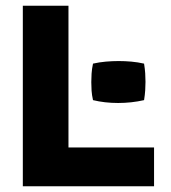

<svg xmlns="http://www.w3.org/2000/svg" viewBox="-20 -662 600 673"><path d="M520 -145V-9H60V-642H220V-145ZM485 -439Q488 -420 489 -405Q490 -390 490 -375Q490 -361 489 -345.5Q488 -330 485 -311Q463 -306 440 -303.5Q417 -301 394 -301Q347 -301 306 -311Q302 -329 301 -344Q300 -359 300 -374Q300 -388 301 -404Q302 -420 306 -439Q328 -444 351 -446Q374 -448 396 -448Q418 -448 440.5 -446Q463 -444 485 -439Z"/></svg>

Font: Bakbak One
Style: Regular
Weight: 400
Designer: Saumya Kishore and Sanchit Sawaria
Foundry: A Good Feeling
Version: Version 1.003; ttfautohint (v1.8.3)